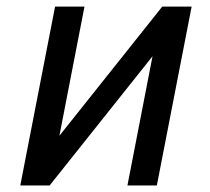

<svg xmlns="http://www.w3.org/2000/svg" viewBox="-20 -567 642 587"><path d="M42 0H131.8L446.3 -395L369.6 0H459.5L565.9 -546.9H476.1L161.6 -151.9L238.3 -546.9H148.4Z"/></svg>

Font: Hack
Style: Oblique
Weight: 400
Italic angle: -12°
Monospace: yes
Designer: Christopher Simpkins
Foundry: Christopher Simpkins
Version: Version 2.010